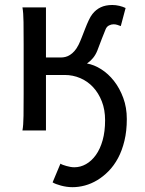

<svg xmlns="http://www.w3.org/2000/svg" viewBox="-20 -528 587 777"><path d="M166 -295.4H227.1Q235.4 -295.4 244.6 -297.6Q253.9 -299.8 263.2 -305.7Q272.5 -311.5 281.2 -321.3Q290 -331.1 297.9 -346.7Q304.2 -359.4 311 -377L324.7 -412.1Q331.5 -429.7 338.9 -445.6Q346.2 -461.4 354 -471.2Q368.2 -489.3 387.7 -498.5Q407.2 -507.8 434.6 -507.8Q448.7 -507.8 462.9 -504.4Q477.1 -501 488.3 -495.6L468.8 -422.4Q462.9 -424.8 455.3 -427.2Q447.8 -429.7 439.5 -429.7Q430.2 -429.7 421.1 -425Q412.1 -420.4 407.7 -410.2Q400.9 -394.5 392.1 -371.1Q383.3 -347.7 373.5 -322.3Q366.7 -305.7 356.2 -293Q345.7 -280.3 332 -271Q360.8 -266.1 389.6 -247.8Q418.5 -229.5 441.4 -200.2Q464.4 -170.9 478.8 -131.8Q493.2 -92.8 493.2 -46.4Q493.2 2.4 483.6 41.7Q474.1 81.1 457.8 111.6Q441.4 142.1 419.7 164.3Q397.9 186.5 373.5 201.2Q349.1 215.8 323.5 222.7Q297.9 229.5 273.4 229.5Q261.7 229.5 249.8 227.8Q237.8 226.1 226.8 223.1Q215.8 220.2 207 216.8Q198.2 213.4 192.9 210L224.6 134.3Q228 136.7 234.6 139.2Q241.2 141.6 249 143.8Q256.8 146 265.1 147.5Q273.4 148.9 280.8 148.9Q305.7 148.9 328.1 136.2Q350.6 123.5 367.9 99.4Q385.3 75.2 395.3 39.8Q405.3 4.4 405.3 -41.5Q405.3 -84 392.1 -117.7Q378.9 -151.4 356.7 -175.3Q334.5 -199.2 304.7 -211.9Q274.9 -224.6 241.7 -224.6H166V0H70.8Q74.7 -20.5 75.2 -59.3Q75.7 -98.1 75.7 -148.9V-349.1Q75.7 -399.9 75.2 -438.7Q74.7 -477.5 70.8 -498H166Z"/></svg>

Font: Andika CyrE
Style: Regular
Weight: 400
Designer: Victor Gaultney, Annie Olsen, Julie Remington, Don Collingsworth, Eric Hays, Becca Hirsbrunner
Foundry: SIL International
Version: Version 5.000